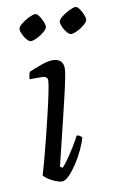

<svg xmlns="http://www.w3.org/2000/svg" viewBox="-81 -746 491 793"><g transform="rotate(-10 164.0 -350.0)"><path d="M114 0Q103 0 86 -7Q69 -14 55.5 -23.5Q42 -33 39 -39Q45 -57 56 -97.5Q67 -138 79.5 -188Q92 -238 103.5 -286.5Q115 -335 122.5 -372Q130 -409 130 -421Q130 -439 106 -439H55Q55 -446 57 -455Q59 -464 61 -469Q86 -480 114.5 -490Q143 -500 163 -500Q182 -500 194 -490Q206 -480 206 -458Q206 -440 193 -382Q180 -324 159.5 -240.5Q139 -157 116 -62L126 -55Q135 -64 150 -85Q165 -106 180.5 -131Q196 -156 206 -176Q214 -176 219.5 -172Q225 -168 228 -164Q222 -143 209 -115Q196 -87 179 -61Q162 -35 145 -17.5Q128 0 114 0ZM257 -593Q250 -593 241 -603Q232 -613 225.5 -626.5Q219 -640 219 -650Q219 -659 234 -671Q249 -683 266.5 -691.5Q284 -700 293 -700Q300 -700 308 -689.5Q316 -679 322 -665Q328 -651 328 -642Q328 -633 314 -621Q300 -609 283.5 -601Q267 -593 257 -593ZM88 -593Q81 -593 72 -603Q63 -613 56.5 -626.5Q50 -640 50 -650Q50 -659 65 -671Q80 -683 97.5 -691.5Q115 -700 124 -700Q131 -700 139 -689.5Q147 -679 153 -665Q159 -651 159 -642Q159 -633 145 -621Q131 -609 114.5 -601Q98 -593 88 -593Z"/></g></svg>

Font: Texturina 72pt 72pt Light
Style: Italic
Weight: 300
Italic angle: -11°
Designer: Guillermo Torres Carreño
Foundry: Omnibus-Type
Version: Version 1.002; ttfautohint (v1.8.3)